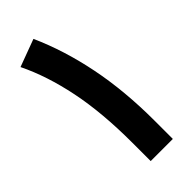

<svg xmlns="http://www.w3.org/2000/svg" viewBox="-215 -704 748 748"><g transform="rotate(-45 159.0 -330.0)"><path d="M144 -659.7Q196.3 -543.5 224.4 -403.8Q252.4 -264.2 252.4 -100.1V0H130.4V-101.6Q130.4 -266.6 104.5 -393.3Q78.6 -520 30.8 -617.7Z"/></g></svg>

Font: Vazir FD-WOL-UI
Style: Bold-FD-WOL-UI
Weight: 700
Designer: Saber Rastikerdar
Foundry: Saber Rastikerdar
Version: Version 30.0.0